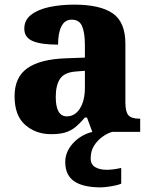

<svg xmlns="http://www.w3.org/2000/svg" viewBox="-20 -570 654 830"><path d="M200 10Q135 10 89 -30Q43 -70 43 -154Q43 -236 98 -275Q153 -314 265 -318L347 -321V-375Q347 -428 335 -456.5Q323 -485 290 -485Q260 -485 245.5 -456Q231 -427 231 -377Q158 -377 121.5 -392.5Q85 -408 85 -446Q85 -483 114.5 -506Q144 -529 193 -539.5Q242 -550 301 -550Q412 -550 467 -512.5Q522 -475 522 -381V-128Q522 -87 535 -72Q548 -57 582 -57H586V0H379L356 -62H347Q324 -35 304.5 -19.5Q285 -4 261 3Q237 10 200 10ZM269 -67Q304 -67 325.5 -101Q347 -135 347 -191V-264L310 -261Q260 -258 240.5 -230.5Q221 -203 221 -151Q221 -67 269 -67ZM416 240Q339 240 300.5 213.5Q262 187 262 130Q262 99 278.5 72Q295 45 322 26Q349 7 380 0H465Q444 6 422.5 21.5Q401 37 386.5 60Q372 83 372 115Q372 141 391.5 152.5Q411 164 441 164Q455 164 470.5 162Q486 160 504 156V224Q488 231 459.5 235.5Q431 240 416 240Z"/></svg>

Font: Noto Serif Tamil ExtraBold
Style: Regular
Weight: 800
Designer: Indian Type Foundry, Tom Grace, and the Monotype Design Team
Foundry: Monotype Imaging Inc.
Version: Version 2.004; ttfautohint (v1.8.4.7-5d5b)